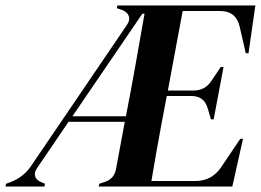

<svg xmlns="http://www.w3.org/2000/svg" viewBox="-42 -680 951 700"><path d="M-22 0 -20 -10 -4 -16Q42 -33 70 -73L420 -588Q433 -606 427.5 -621.5Q422 -637 402 -644L384 -650L386 -660H889L864 -486H854L832 -582Q819 -640 760 -640H624L570 -350H664Q705 -350 728 -384L763 -436H773L737 -245H727L715 -286Q702 -330 656 -330H566Q557 -283 546.5 -227Q536 -171 526.5 -116.5Q517 -62 510 -20H670Q730 -20 764 -70L834 -174H844L805 0H318L320 -10L341 -17Q375 -29 381 -64L413 -236H208L93 -67Q82 -51 86 -37.5Q90 -24 108 -16L122 -10L120 0ZM222 -256H417L435 -350Q443 -391 451.5 -440.5Q460 -490 469 -540Q478 -590 485 -630H477Z"/></svg>

Font: DeepMind Serif Display
Style: Italic
Weight: 400
Italic angle: -12°
Designer: Frank Grießhammer / Modifications: Colophon Foundry
Foundry: Colophon Foundry
Version: Version 5.003; ttfautohint (v1.8.2)